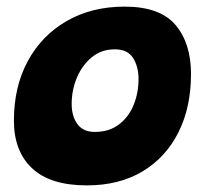

<svg xmlns="http://www.w3.org/2000/svg" viewBox="-20 -550 625 580"><path d="M242.5 10Q131.5 10 76.8 -41.8Q22 -93.5 22 -185.5Q22 -288 64 -365.5Q106 -443 181.5 -486.5Q257 -530 356.5 -530Q463 -530 510 -474.8Q557 -419.5 557 -326.5Q557 -226 519 -150.2Q481 -74.5 410.5 -32.2Q340 10 242.5 10ZM266.5 -151.5Q309.5 -151.5 339 -173.8Q368.5 -196 383.5 -232.5Q398.5 -269 398.5 -311.5Q398.5 -348.5 382 -374.8Q365.5 -401 327 -401Q286.5 -401 257.2 -377Q228 -353 212.2 -315.2Q196.5 -277.5 196.5 -236Q196.5 -199 213.8 -175.2Q231 -151.5 266.5 -151.5Z"/></svg>

Font: Grandstander ExtraBold
Style: Italic
Weight: 800
Italic angle: -15°
Designer: Tyler Finck
Foundry: Etcetera Type Co
Version: Version 1.200; ttfautohint (v1.8.3)